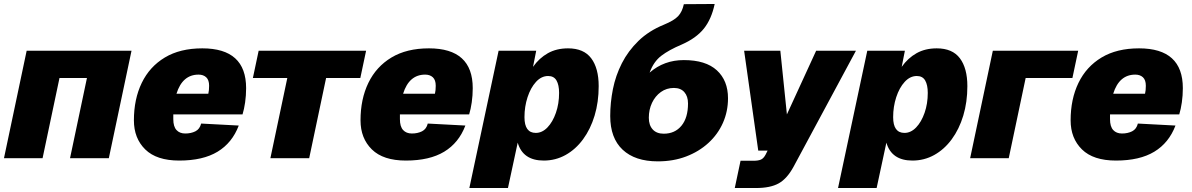

<svg xmlns="http://www.w3.org/2000/svg" viewBox="-21 -795 5991 965"><path d="M-1 0 113 -540H640L526 0H331L416 -403H278L193 0Z M880 12Q766 12 709 -44Q652 -100 652 -190Q652 -297 691.5 -378.5Q731 -460 807.5 -506Q884 -552 996 -552Q1216 -552 1216 -352Q1216 -315 1211 -280.5Q1206 -246 1198 -220H850Q850 -208 850 -196Q850 -159 866 -141.5Q882 -124 910 -124Q939 -124 961 -135Q983 -146 990 -174L1179 -164Q1146 -77 1072.5 -32.5Q999 12 880 12ZM977 -420Q896 -420 866 -324H1026Q1028 -332 1029 -342Q1030 -352 1030 -364Q1030 -393 1015.5 -406.5Q1001 -420 977 -420Z M1338 0 1423 -403H1250L1279 -540H1819L1790 -403H1618L1533 0Z M2019 12Q1905 12 1848 -44Q1791 -100 1791 -190Q1791 -297 1830.5 -378.5Q1870 -460 1946.5 -506Q2023 -552 2135 -552Q2355 -552 2355 -352Q2355 -315 2350 -280.5Q2345 -246 2337 -220H1989Q1989 -208 1989 -196Q1989 -159 2005 -141.5Q2021 -124 2049 -124Q2078 -124 2100 -135Q2122 -146 2129 -174L2318 -164Q2285 -77 2211.5 -32.5Q2138 12 2019 12ZM2116 -420Q2035 -420 2005 -324H2165Q2167 -332 2168 -342Q2169 -352 2169 -364Q2169 -393 2154.5 -406.5Q2140 -420 2116 -420Z M2338 150 2485 -540H2674L2658 -459Q2689 -503 2732.5 -527.5Q2776 -552 2834 -552Q2913 -552 2950.5 -502Q2988 -452 2988 -362Q2988 -282 2967.5 -214Q2947 -146 2909.5 -95Q2872 -44 2821.5 -16Q2771 12 2712 12Q2607 12 2581 -78L2532 150ZM2672 -127Q2704 -127 2730.5 -154.5Q2757 -182 2773 -228Q2789 -274 2789 -328Q2789 -368 2776 -390.5Q2763 -413 2734 -413Q2700 -413 2673 -383.5Q2646 -354 2630.5 -306.5Q2615 -259 2615 -206Q2615 -127 2672 -127Z M3285 16Q3171 16 3108.5 -42.5Q3046 -101 3046 -212Q3046 -279 3059.5 -347Q3073 -415 3104.5 -477Q3136 -539 3188 -589.5Q3240 -640 3316 -671Q3367 -692 3387.5 -714Q3408 -736 3416 -774L3571 -775Q3555 -699 3516.5 -651Q3478 -603 3405 -571Q3341 -544 3302.5 -514.5Q3264 -485 3244 -430Q3316 -493 3416 -493Q3526 -493 3582 -441.5Q3638 -390 3638 -301Q3638 -235 3612.5 -177.5Q3587 -120 3539.5 -76.5Q3492 -33 3427.5 -8.5Q3363 16 3285 16ZM3315 -123Q3371 -123 3404 -163Q3437 -203 3437 -275Q3437 -311 3418.5 -332Q3400 -353 3366 -353Q3329 -353 3300.5 -332.5Q3272 -312 3256 -278Q3240 -244 3240 -203Q3240 -166 3259.5 -144.5Q3279 -123 3315 -123Z M3672 150 3701 13H3766Q3790 13 3803.5 7Q3817 1 3827 -18L3837 -38H3790L3719 -540H3901L3934 -220L4081 -540H4281L3968 42Q3935 103 3893 126.5Q3851 150 3779 150Z M4191 150 4338 -540H4527L4511 -459Q4542 -503 4585.5 -527.5Q4629 -552 4687 -552Q4766 -552 4803.5 -502Q4841 -452 4841 -362Q4841 -282 4820.5 -214Q4800 -146 4762.5 -95Q4725 -44 4674.5 -16Q4624 12 4565 12Q4460 12 4434 -78L4385 150ZM4525 -127Q4557 -127 4583.5 -154.5Q4610 -182 4626 -228Q4642 -274 4642 -328Q4642 -368 4629 -390.5Q4616 -413 4587 -413Q4553 -413 4526 -383.5Q4499 -354 4483.5 -306.5Q4468 -259 4468 -206Q4468 -127 4525 -127Z M4855 0 4969 -540H5398L5369 -403H5134L5049 0Z M5588 12Q5474 12 5417 -44Q5360 -100 5360 -190Q5360 -297 5399.5 -378.5Q5439 -460 5515.5 -506Q5592 -552 5704 -552Q5924 -552 5924 -352Q5924 -315 5919 -280.5Q5914 -246 5906 -220H5558Q5558 -208 5558 -196Q5558 -159 5574 -141.5Q5590 -124 5618 -124Q5647 -124 5669 -135Q5691 -146 5698 -174L5887 -164Q5854 -77 5780.5 -32.5Q5707 12 5588 12ZM5685 -420Q5604 -420 5574 -324H5734Q5736 -332 5737 -342Q5738 -352 5738 -364Q5738 -393 5723.5 -406.5Q5709 -420 5685 -420Z"/></svg>

Font: Geist Black
Style: Italic
Weight: 900
Italic angle: -12°
Designer: Basement.studio, Andrés Briganti, Mateo Zaragoza
Foundry: Basement.studio, Vercel, Andrés Briganti, Guido Ferreyra, Mateo Zaragoza
Version: Version 1.500; ttfautohint (v1.8.4.7-5d5b)